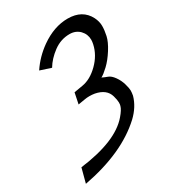

<svg xmlns="http://www.w3.org/2000/svg" viewBox="-181 -624 842 939"><g transform="rotate(-30 239.5 -154.5)"><path d="M350.1 -194.8Q365.2 -187.5 380.9 -181.9Q396.5 -176.3 412.1 -154.5Q427.7 -132.8 435.1 -106.9Q442.4 -81.1 442.4 -69.1Q442.4 -57.1 439.5 -41Q424.3 13.7 377 58.6Q252.4 174.3 24.4 217.3L45.9 136.2Q253.9 109.9 331.1 19.5Q356 -9.3 360.8 -27.8Q363.3 -33.7 363.3 -47.1Q363.3 -60.5 356.4 -85Q343.3 -131.3 282.7 -143.1Q268.1 -145.5 253.4 -145.5Q238.8 -145.5 226.1 -143.1L187.5 -136.7L200.2 -198.2L249 -206.5Q296.9 -214.4 340.8 -257.8Q384.8 -301.3 396.5 -356Q399.4 -369.1 399.4 -380.4Q399.4 -411.6 377.4 -434.6Q355 -457 320.8 -457Q271 -457 229.5 -426.3Q188 -395.5 165 -356.9L103.5 -377Q141.1 -433.6 198.2 -474.1Q273.9 -527.3 350.6 -527.3Q433.6 -527.3 466.8 -462.4Q479.5 -437 479.5 -412.1Q479.5 -387.2 473.1 -358.2Q466.8 -329.1 442.4 -290.5Q418 -252 392.3 -227.8Q366.7 -203.6 350.1 -194.8Z"/></g></svg>

Font: Tuffy
Style: Italic
Weight: 400
Italic angle: -12°
Designer: Thatcher Ulrich, Karoly Barta and Michael Everson
Version: Version 001.271